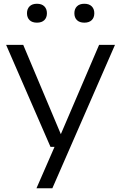

<svg xmlns="http://www.w3.org/2000/svg" viewBox="-20 -781 644 1021"><path d="M248.5 0 12.5 -542.5H103.5L303.5 -67.5L507 -542.5H591.5L258.5 220H174L270 0ZM428.5 -660.5Q403 -660.5 389.2 -674Q375.5 -687.5 375.5 -710.5Q375.5 -733.5 389.2 -747.2Q403 -761 428.5 -761Q454 -761 467.8 -747.2Q481.5 -733.5 481.5 -710.5Q481.5 -687.5 467.8 -674Q454 -660.5 428.5 -660.5ZM176.5 -660.5Q151 -660.5 137.2 -674Q123.5 -687.5 123.5 -710.5Q123.5 -733.5 137.2 -747.2Q151 -761 176.5 -761Q202 -761 215.8 -747.2Q229.5 -733.5 229.5 -710.5Q229.5 -687.5 215.8 -674Q202 -660.5 176.5 -660.5Z"/></svg>

Font: Encode Sans Expanded Expanded
Style: Regular
Weight: 400
Width: 7
Designer: Multiple Designers
Foundry: Impallari Type
Version: Version 3.000; ttfautohint (v1.8.3) -l 8 -r 50 -G 200 -x 14 